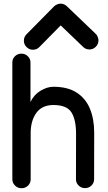

<svg xmlns="http://www.w3.org/2000/svg" viewBox="-20 -1001 581 1033"><path d="M46.4 -665Q46.4 -684.6 60.5 -698.5Q74.7 -712.4 95.2 -712.4Q115.2 -712.4 129.6 -698.5Q144 -684.6 144 -665V-452.1Q162.6 -491.7 198.2 -512.9Q233.9 -534.2 267.1 -534.2Q343.8 -534.2 392.3 -502.9Q440.9 -471.7 463.9 -416Q486.8 -360.4 486.8 -287.6V-283.2L486.3 -36.6V-36.1Q486.3 -16.6 471.9 -2.7Q457.5 11.2 437.5 11.2Q417.5 11.2 403.1 -2.7Q388.7 -16.6 388.7 -36.1V-36.6L389.2 -280.8V-281.7Q389.2 -356.9 364.3 -396.5Q339.4 -436 267.1 -436Q206.1 -436 175.5 -393.6Q145 -351.1 145 -284.2V-35.6Q145 -16.1 130.6 -2.2Q116.2 11.7 96.2 11.7Q75.2 11.7 60.8 -2.7Q46.4 -17.1 46.4 -35.6ZM271 -966.8Q276.9 -972.7 286.9 -977.1Q296.9 -981.4 305.7 -981.4Q324.7 -981.4 339.4 -967.8L494.1 -819.8Q501 -814 505.4 -803.2Q509.8 -792.5 509.8 -783.7Q509.8 -763.7 495.4 -749.3Q481 -734.9 460.9 -734.9Q440.9 -734.9 426.8 -749L306.6 -864.3L192.4 -748.5Q178.2 -733.4 157.2 -733.4Q137.2 -733.4 122.8 -747.8Q108.4 -762.2 108.4 -782.2Q108.4 -802.2 123 -816.9Z"/></svg>

Font: Manjari
Style: Bold
Weight: 700
Designer: Santhosh Thottingal <santhosh.thottingal@gmail.com>
Version: Version 2.000